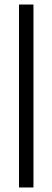

<svg xmlns="http://www.w3.org/2000/svg" viewBox="-20 -765 230 849"><path d="M64 64V-745H128V64Z"/></svg>

Font: Timtura
Style: Regular
Weight: 400
Version: Version 1.0